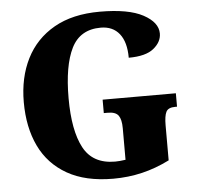

<svg xmlns="http://www.w3.org/2000/svg" viewBox="-52 -777 865 841"><g transform="rotate(-5 380.5 -357.0)"><path d="M413 10Q291 10 210.5 -36Q130 -82 90.5 -164.5Q51 -247 51 -358Q51 -466 92.5 -548.5Q134 -631 215.5 -677.5Q297 -724 417 -724Q543 -724 607 -689.5Q671 -655 671 -606Q671 -569 636 -540.5Q601 -512 526 -512Q526 -581 497 -617.5Q468 -654 415 -654Q324 -654 286 -577.5Q248 -501 248 -358Q248 -216 288.5 -140Q329 -64 427 -64Q446 -64 473 -68V-207Q473 -245 460.5 -262.5Q448 -280 414 -280H396V-339H718V-280H710Q679 -280 670 -262Q661 -244 661 -203V-49Q601 -19 540 -4.5Q479 10 413 10Z"/></g></svg>

Font: Noto Serif SemiCondensed Black
Style: Regular
Weight: 900
Width: 4
Designer: Monotype Design Team
Foundry: Monotype Imaging Inc.
Version: Version 2.014; ttfautohint (v1.8.4.7-5d5b)